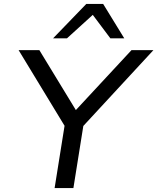

<svg xmlns="http://www.w3.org/2000/svg" viewBox="-20 -961 804 981"><path d="M259 0 317 -363 324 -295 75 -705H181L368 -398H367L652 -705H764L385 -295L413 -363L355 0ZM251 -765 421 -941H507L615 -765H544L454 -885L322 -765Z"/></svg>

Font: Nunito Sans 7pt SemiExpanded
Style: Italic
Weight: 400
Width: 6
Italic angle: -9°
Designer: Vernon Adams
Foundry: Vernon Adams
Version: Version 3.101;gftools[0.9.27]